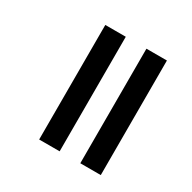

<svg xmlns="http://www.w3.org/2000/svg" viewBox="-148 -809 959 958"><g transform="rotate(30 331.5 -330.0)"><path d="M194 0V-660H312V0ZM431 0V-660H549V0Z"/></g></svg>

Font: Hind Semibold
Style: Regular
Weight: 600
Designer: Manushi Parikh, Satya Rajpurohit
Foundry: Indian Type Foundry
Version: Version 1.201;PS 1.0;hotconv 1.0.78;makeotf.lib2.5.61930; tt